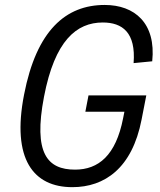

<svg xmlns="http://www.w3.org/2000/svg" viewBox="-20 -762 660 794"><path d="M346 -367.5 333 -300H494.5L489 -272.5C459 -119 387 -60.5 290.5 -60.5C176 -60.5 117 -127.5 162 -362C206.5 -594.5 296.5 -669 405 -669C486 -669 542.5 -627.5 532.5 -501L609.5 -508.5C626 -666.5 536.5 -741.5 413 -741.5C252.5 -741.5 131 -637 79.5 -370.5C27.5 -104 118 12 279 12C413 12 526.5 -66.5 565.5 -267.5L585 -367.5Z"/></svg>

Font: Monaspace Neon Light
Style: Italic
Weight: 300
Italic angle: -11°
Designer: Riley Cran & the Lettermatic Team
Foundry: Lettermatic
Version: Version 1.200 (Monaspace Neon)